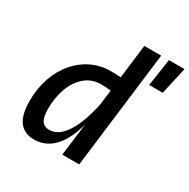

<svg xmlns="http://www.w3.org/2000/svg" viewBox="-174 -938 1089 1105"><g transform="rotate(30 371.0 -386.0)"><path d="M193 6Q128 6 94.5 -38Q61 -82 61 -174Q61 -258 85.2 -328Q109.5 -398 153 -449Q196.5 -500 254.8 -528Q313 -556 381.5 -556Q421.5 -556 458.2 -552.8Q495 -549.5 521.2 -545.2Q547.5 -541 556 -537L514.5 -445.5Q513.5 -448 496.2 -451Q479 -454 455 -456.5Q431 -459 408 -460.8Q385 -462.5 372 -462.5Q309 -462.5 265 -425Q221 -387.5 198.2 -325.2Q175.5 -263 175.5 -189Q175.5 -133 191.8 -109.2Q208 -85.5 241 -85.5Q302 -85.5 349.5 -158.2Q397 -231 425 -368.5L435.5 -341.5L419.5 -282Q404 -189.5 373 -125Q342 -60.5 296.8 -27.2Q251.5 6 193 6ZM378.5 0 416 -299 474.5 -778H586.5L491 0ZM611 -597.5 638 -778H741.5L701 -597.5Z"/></g></svg>

Font: Spline Sans Mono Medium
Style: Italic
Weight: 500
Italic angle: -4°
Monospace: yes
Designer: Eben Sorkin, Mirko Velimirovic
Foundry: Sorkin Type
Version: Version 1.004